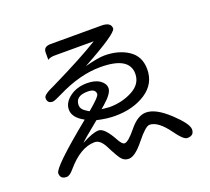

<svg xmlns="http://www.w3.org/2000/svg" viewBox="-135 -928 1270 1159"><g transform="rotate(-20 500.0 -348.5)"><path d="M335 -256.8Q265.6 -293.9 265.6 -345.7Q265.6 -390.6 311 -424.8Q356.4 -459 421.9 -459Q474.6 -459 504.9 -437.5Q535.2 -416 535.2 -386.7Q535.2 -352.5 472.7 -298.8L452.1 -281.2L501 -276.4Q584 -276.4 650.4 -312Q716.8 -347.7 716.8 -413.1Q716.8 -522.5 531.2 -522.5Q399.4 -522.5 252.9 -449.2Q204.1 -424.8 191.4 -424.8Q157.2 -424.8 157.2 -460Q157.2 -481.4 227.5 -511.7Q441.4 -616.2 547.9 -682.6H297.9Q267.6 -682.6 252 -670.9Q252 -682.6 252 -718.8Q252 -755.9 297.9 -755.9H623Q684.6 -755.9 684.6 -715.8Q684.6 -684.6 452.1 -557.6Q537.1 -580.1 578.1 -580.1Q668.9 -580.1 731.4 -538.6Q793.9 -497.1 793.9 -414.1Q793.9 -320.3 713.4 -267.6Q632.8 -214.8 515.6 -214.8Q463.9 -214.8 400.4 -229.5Q294.9 -143.6 279.3 -127Q353.5 -167 390.6 -167Q428.7 -167 478.5 -75.2Q498 -40 512.7 -40Q537.1 -40 589.8 -105.5Q642.6 -170.9 696.3 -170.9Q758.8 -170.9 841.3 -93.8Q923.8 -16.6 923.8 19.5Q923.8 59.6 879.9 59.6Q855.5 59.6 810.5 -3.9Q746.1 -93.8 691.4 -93.8Q666 -93.8 606 -18.6Q545.9 56.6 505.9 56.6Q480.5 56.6 463.9 40Q448.2 26.4 405.3 -58.6Q378.9 -108.4 343.8 -108.4Q252.9 -108.4 161.1 0Q134.8 31.2 115.2 31.2Q74.2 31.2 74.2 -6.8Q74.2 -44.9 335 -256.8ZM380.9 -294.9Q459 -359.4 459 -377Q459 -410.2 409.2 -410.2Q330.1 -410.2 330.1 -350.6Q330.1 -327.1 355.5 -309.6Q380.9 -292 380.9 -294.9Z"/></g></svg>

Font: YuPearl-Regular
Style: Regular
Weight: 400
Designer: Max Yao
Foundry: Max-Everyday
Version: Version 1.011; ttfautohint (v1.8.3)